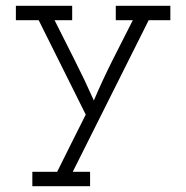

<svg xmlns="http://www.w3.org/2000/svg" viewBox="-20 -395 645 665"><path d="M292 250V200H232Q298 68 363.5 -62.5Q429 -193 495 -325H570V-375H381V-325H440Q404 -255 369 -185Q334 -115 305 -47Q274 -117 239 -186Q204 -255 169 -325H230V-375H35V-325H114Q155 -243 195.5 -161.5Q236 -80 277 2Q252 51 227.5 100.5Q203 150 178 200H92V250Z"/></svg>

Font: Josefin Slab Medium
Style: Regular
Weight: 500
Designer: Santiago Orozco
Foundry: Typemade
Version: Version 2.000